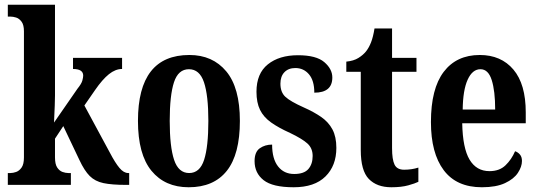

<svg xmlns="http://www.w3.org/2000/svg" viewBox="-20 -780 2271 810"><path d="M13 0V-50H24Q35 -50 48 -54.5Q61 -59 71 -73Q81 -87 81 -116V-648Q81 -675 71 -688.5Q61 -702 48 -706Q35 -710 24 -710H13V-760H212V-377Q212 -360 211 -335Q210 -310 209 -289Q208 -268 208 -263L307 -406Q324 -427 327.5 -440.5Q331 -454 331 -461Q331 -489 288 -489V-536H495V-489Q467 -489 439.5 -467Q412 -445 381 -400L336 -335L444 -135Q466 -93 484 -71.5Q502 -50 521 -50H525V0H513Q452 0 416.5 -7.5Q381 -15 358.5 -37.5Q336 -60 315 -105L247 -248L212 -195V-116Q212 -87 221.5 -73Q231 -59 244 -54.5Q257 -50 268 -50H279V0Z M776 10Q676 10 619 -59.5Q562 -129 562 -270Q562 -548 779 -548Q877 -548 934.5 -479Q992 -410 992 -270Q992 -129 937 -59.5Q882 10 776 10ZM778 -50Q823 -50 841 -105.5Q859 -161 859 -270Q859 -378 840.5 -433Q822 -488 777 -488Q732 -488 714 -433Q696 -378 696 -270Q696 -161 714.5 -105.5Q733 -50 778 -50Z M1219 10Q1130 10 1092 -20Q1054 -50 1054 -100Q1054 -139 1076 -154.5Q1098 -170 1128 -170Q1128 -110 1153 -78Q1178 -46 1221 -46Q1263 -46 1281 -67Q1299 -88 1299 -122Q1299 -155 1276.5 -175Q1254 -195 1204 -219Q1155 -241 1123.5 -263.5Q1092 -286 1077 -316.5Q1062 -347 1062 -393Q1062 -470 1110 -508.5Q1158 -547 1237 -547Q1314 -547 1348 -518Q1382 -489 1382 -453Q1382 -389 1306 -389Q1306 -440 1283.5 -466.5Q1261 -493 1226 -493Q1197 -493 1180 -475.5Q1163 -458 1163 -427Q1163 -391 1184 -371.5Q1205 -352 1261 -327Q1304 -308 1335 -286.5Q1366 -265 1382.5 -234Q1399 -203 1399 -156Q1399 -81 1353 -35.5Q1307 10 1219 10Z M1631 10Q1570 10 1536 -25Q1502 -60 1502 -147V-477H1441V-520Q1472 -523 1492 -535.5Q1512 -548 1524 -563Q1536 -578 1545 -600.5Q1554 -623 1560 -660H1634V-536H1737V-477H1634V-155Q1634 -107 1644.5 -85.5Q1655 -64 1685 -64Q1717 -64 1745 -73V-13Q1731 -6 1702 2Q1673 10 1631 10Z M2013 10Q1906 10 1852 -62Q1798 -134 1798 -265Q1798 -406 1852 -477Q1906 -548 2004 -548Q2094 -548 2146 -486.5Q2198 -425 2198 -306V-260H1930Q1932 -155 1961 -106.5Q1990 -58 2045 -58Q2087 -58 2112.5 -82.5Q2138 -107 2153 -142Q2165 -138 2173.5 -128Q2182 -118 2182 -101Q2182 -77 2165 -51Q2148 -25 2110.5 -7.5Q2073 10 2013 10ZM2069 -318Q2069 -396 2054.5 -442Q2040 -488 2007 -488Q1973 -488 1953 -444Q1933 -400 1932 -318Z"/></svg>

Font: Noto Serif Ethiopic ExtraCondensed
Style: Bold
Weight: 700
Width: 2
Designer: Monotype Design Team
Foundry: Monotype Imaging Inc.
Version: Version 2.102; ttfautohint (v1.8.4.7-5d5b)